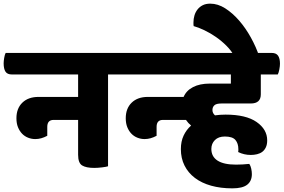

<svg xmlns="http://www.w3.org/2000/svg" viewBox="-60 -910 1554 1052"><path d="M368 -379V-502H5Q-20 -502 -30 -517.5Q-40 -533 -40 -563Q-40 -575 -37 -593Q-34 -611 -29 -620H589Q613 -620 623.5 -605Q634 -590 634 -561Q634 -548 630.5 -529.5Q627 -511 622 -502H532V1Q524 4 500 7Q476 10 456 10Q412 10 390 -3.5Q368 -17 368 -62V-253H234Q199 -253 199 -215V-166Q182 -157 166 -152.5Q150 -148 133 -148Q113 -148 94 -155.5Q75 -163 61 -177.5Q47 -192 38.5 -213Q30 -234 30 -262Q30 -316 62.5 -347.5Q95 -379 151 -379Z M1098 -94Q1098 -52 1132 -30Q1166 -8 1233 -8Q1247 -8 1269 -9Q1291 -10 1306 -12Q1313 -2 1316.5 14Q1320 30 1320 44Q1320 82 1294.5 102Q1269 122 1213 122Q1149 122 1097 107.5Q1045 93 1008 65Q971 37 951 -3Q931 -43 931 -93Q931 -135 946 -167Q961 -199 987 -222Q971 -235 959 -253H833Q798 -253 798 -215V-166Q781 -157 765 -152.5Q749 -148 732 -148Q712 -148 693 -155.5Q674 -163 660 -177.5Q646 -192 637.5 -213Q629 -234 629 -262Q629 -316 661.5 -347.5Q694 -379 750 -379H946Q961 -414 998 -433Q1035 -452 1089 -452H1205V-502H604Q579 -502 569 -517.5Q559 -533 559 -563Q559 -575 562 -593Q565 -611 570 -620H1429Q1453 -620 1463.5 -605Q1474 -590 1474 -561Q1474 -548 1470.5 -529.5Q1467 -511 1462 -502H1369V-393Q1369 -343 1314 -343H1154Q1125 -343 1114.5 -333Q1104 -323 1104 -307Q1104 -290 1118 -278Q1132 -280 1146.5 -281Q1161 -282 1176 -282Q1288 -282 1346 -241.5Q1404 -201 1404 -141Q1404 -118 1396.5 -102.5Q1389 -87 1377 -78Q1365 -69 1348.5 -65Q1332 -61 1314 -61Q1277 -61 1245 -77Q1246 -82 1246 -85Q1246 -88 1246 -93Q1246 -124 1230 -143Q1214 -162 1172 -162Q1137 -162 1117.5 -142.5Q1098 -123 1098 -94Z M1224 -602Q1208 -632 1181 -659Q1154 -686 1123 -707.5Q1092 -729 1059.5 -744.5Q1027 -760 1001 -767Q1000 -772 1000 -777Q1000 -782 1000 -787Q1000 -807 1005.5 -825.5Q1011 -844 1022.5 -858.5Q1034 -873 1051 -881.5Q1068 -890 1092 -890Q1134 -890 1174.5 -864Q1215 -838 1250.5 -797Q1286 -756 1314.5 -704.5Q1343 -653 1360 -602Z"/></svg>

Font: Baloo
Style: Regular
Weight: 400
Designer: Sarang Kulkarni and Ek Type
Foundry: Ek Type
Version: Version 1.443;PS 1.000;hotconv 16.6.51;makeotf.lib2.5.65220;